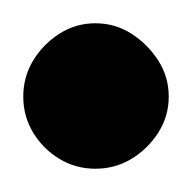

<svg xmlns="http://www.w3.org/2000/svg" viewBox="-32 -1313 165 165"><path d="M-12 -1230Q-12 -1213 -3.5 -1199Q5 -1185 19 -1176.5Q33 -1168 50 -1168Q67 -1168 81 -1176.5Q95 -1185 104 -1199Q113 -1213 113 -1230Q113 -1247 104 -1261Q95 -1275 81 -1284Q67 -1293 50 -1293Q33 -1293 19 -1284Q5 -1275 -3.5 -1261Q-12 -1247 -12 -1230Z"/></svg>

Font: Linefont Medium
Style: Regular
Weight: 500
Monospace: yes
Version: Version 3.002;gftools[0.9.33]